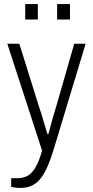

<svg xmlns="http://www.w3.org/2000/svg" viewBox="-20 -741 456 944"><path d="M81 183Q69 183 57 181.5Q45 180 35 178V135H67Q92 135 113.5 124.5Q135 114 153 84.5Q171 55 187 0L16 -526H75L170 -222Q176 -206 183.5 -181Q191 -156 199 -129Q207 -102 213 -82H218Q222 -97 227 -115.5Q232 -134 237.5 -154Q243 -174 248.5 -191.5Q254 -209 258 -223L345 -526H401L245 -10Q232 33 217.5 68.5Q203 104 185 129.5Q167 155 141.5 169Q116 183 81 183ZM104 -645V-721H166V-645ZM261 -645V-721H324V-645Z"/></svg>

Font: Archivo SemiCondensed ExtraLight
Style: Regular
Weight: 250
Width: 4
Designer: Hector Gatti
Foundry: Omnibus-Type
Version: Version 2.001